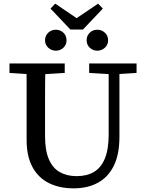

<svg xmlns="http://www.w3.org/2000/svg" viewBox="-20 -1018 798 1053"><path d="M384 15Q306 15 248 -14Q190 -43 158 -102Q126 -161 126 -250V-360Q126 -412 126 -463.5Q126 -515 126 -567Q126 -619 125 -670H229Q228 -619 227.5 -567.5Q227 -516 227 -464.5Q227 -413 227 -360V-273Q227 -193 248 -144.5Q269 -96 308 -74Q347 -52 400 -52Q457 -52 496 -75.5Q535 -99 555.5 -149.5Q576 -200 576 -281V-670H635V-267Q635 -171 604 -108.5Q573 -46 516.5 -15.5Q460 15 384 15ZM32 -618V-670H335V-618L206 -610H157ZM469 -618V-670H729V-618L616 -611H588ZM286 -740Q262 -740 244.5 -756.5Q227 -773 227 -797Q227 -822 244.5 -838.5Q262 -855 286 -855Q311 -855 328 -838.5Q345 -822 345 -797Q345 -773 328 -756.5Q311 -740 286 -740ZM514 -740Q489 -740 472 -756.5Q455 -773 455 -797Q455 -822 472 -838.5Q489 -855 514 -855Q538 -855 555.5 -838.5Q573 -822 573 -797Q573 -773 555.5 -756.5Q538 -740 514 -740ZM283 -998 445 -888H355L518 -998L544 -971L435 -856H366L257 -971Z"/></svg>

Font: Source Serif 4
Style: Regular
Weight: 400
Designer: Frank Grießhammer
Foundry: Adobe Systems Incorporated
Version: Version 4.004;hotconv 1.0.116;makeotfexe 2.5.65601